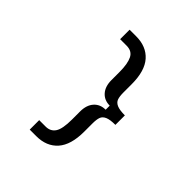

<svg xmlns="http://www.w3.org/2000/svg" viewBox="-201 -841 1003 1003"><g transform="rotate(45 300.0 -340.0)"><path d="M180 29V-41H228Q263 -41 281 -68Q299 -95 299 -165V-224Q299 -271 323 -298Q347 -325 387 -325V-355Q347 -355 323 -382Q299 -409 299 -456V-515Q299 -576 283.5 -607.5Q268 -639 228 -639H180V-709H228Q304 -709 346.5 -661Q389 -613 389 -515V-455Q389 -425 395 -408.5Q401 -392 420.5 -383.5Q440 -375 479 -375V-305Q440 -305 420.5 -296.5Q401 -288 395 -271.5Q389 -255 389 -225V-165Q389 -67 346.5 -19Q304 29 228 29Z"/></g></svg>

Font: Sligoil Micro
Style: Regular
Weight: 400
Designer: Ariel Martín Pérez
Foundry: Igor Stepanchenko
Version: Version 1.001